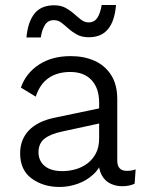

<svg xmlns="http://www.w3.org/2000/svg" viewBox="-20 -733 564 763"><path d="M374 -325Q374 -382 344 -414.5Q314 -447 259 -447Q209 -447 174 -423.5Q139 -400 122 -349L63 -385Q83 -442 134.5 -476Q186 -510 261 -510Q314 -510 355.5 -491.5Q397 -473 421.5 -435Q446 -397 446 -339V-95Q446 -54 484 -54Q492 -54 502 -55.5Q512 -57 519 -60L515 -3Q507 1 494.5 4Q482 7 466 7Q440 7 418.5 -3.5Q397 -14 384.5 -36.5Q372 -59 372 -93V-107L390 -105Q379 -66 351.5 -40.5Q324 -15 288.5 -2.5Q253 10 217 10Q152 10 106 -23.5Q60 -57 60 -124Q60 -178 94.5 -214.5Q129 -251 196 -265L387 -305V-245L230 -211Q181 -201 157 -182Q133 -163 133 -128Q133 -94 157.5 -73.5Q182 -53 228 -53Q255 -53 281 -60.5Q307 -68 328 -84Q349 -100 361.5 -124.5Q374 -149 374 -183ZM441 -713Q436 -650 409.5 -617.5Q383 -585 333 -585Q305 -585 286 -595.5Q267 -606 252.5 -619Q238 -632 224.5 -642.5Q211 -653 194 -653Q171 -653 159 -634.5Q147 -616 142 -584H85Q91 -647 117.5 -679.5Q144 -712 195 -712Q222 -712 241 -701.5Q260 -691 274.5 -678Q289 -665 302.5 -654.5Q316 -644 332 -644Q355 -644 367 -662.5Q379 -681 384 -713Z"/></svg>

Font: Kantumruy Pro
Style: Regular
Weight: 400
Designer: Sovichet Tep
Foundry: Sovichet Tep
Version: Version 1.002